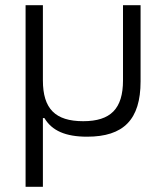

<svg xmlns="http://www.w3.org/2000/svg" viewBox="-20 -520 640 743"><path d="M79 203H146V-63H152C181 -14 234 9 317 9C458 9 524 -57 524 -205V-500H456V-209C456 -99 408 -51 302 -51C194 -51 146 -99 146 -209V-500H79Z"/></svg>

Font: LT Wave Mono Light
Style: Regular
Weight: 300
Designer: Daniel Lyons
Version: Version 2.5 (Glyphs App)